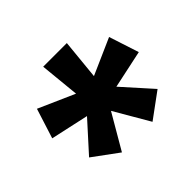

<svg xmlns="http://www.w3.org/2000/svg" viewBox="-115 -874 781 781"><g transform="rotate(-45 276.0 -483.5)"><path d="M188 -247 79 -327 192 -452 28 -488 69 -617 225 -548 208 -720H344L327 -547L483 -616L525 -487L361 -452L473 -327L364 -247L276 -398Z"/></g></svg>

Font: REM Medium
Style: Bold
Weight: 700
Version: Version 1.005;gftools[0.9.28]